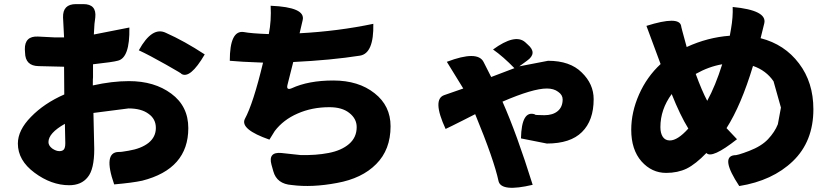

<svg xmlns="http://www.w3.org/2000/svg" viewBox="-20 -840 4040 935"><path d="M386 -820Q451 -820 444 -755L440 -723L437 -672L610 -706Q613 -556 552 -544Q532 -538 433 -527V-463Q432 -463 432 -424Q526 -445 608 -445Q732 -445 814 -384Q897 -323 897 -216Q897 -17 672 40Q626 50 536 58Q481 -99 558 -100Q568 -99 606 -106Q667 -116 703 -144Q739 -173 739 -217Q739 -261 703 -286Q668 -312 606 -312L435 -290Q439 -140 439 -114Q439 -15 407 23Q376 62 317 62Q230 62 148 1Q67 -59 67 -141Q67 -206 131 -271Q195 -337 293 -380L292 -515L168 -518Q103 -519 102 -584L101 -600Q100 -665 165 -662L244 -658H292L287 -755Q285 -820 350 -820ZM656 -595Q721 -713 788 -680Q878 -640 977 -575Q905 -452 862 -481Q872 -478 789 -525Q706 -572 656 -595ZM216 -148Q216 -131 234 -117Q253 -104 269 -104Q283 -104 290 -111Q298 -119 298 -143L296 -237Q216 -192 216 -148Z M1289 -674Q1302 -739 1298 -812Q1469 -805 1454 -742L1439 -678Q1626 -688 1798 -724Q1801 -580 1733 -569Q1593 -547 1408 -538L1380 -427Q1373 -399 1400 -410Q1482 -448 1603 -448Q1726 -448 1804 -386Q1882 -325 1882 -225Q1882 -111 1812 -41Q1743 29 1621 51Q1499 74 1401 61Q1328 56 1311 -6L1302 -38Q1285 -101 1350 -95L1443 -85Q1518 -83 1580 -95Q1643 -107 1680 -139Q1717 -171 1717 -221Q1717 -262 1681 -290Q1646 -318 1584 -318Q1499 -318 1429 -287Q1360 -257 1318 -202L1292 -160Q1149 -210 1172 -260Q1213 -335 1261 -535Q1148 -539 1099 -544Q1099 -694 1167 -684Q1203 -677 1289 -674Z M2150 -212Q2083 -357 2144 -377L2236 -409L2156 -539Q2306 -596 2335 -538L2372 -465L2485 -508Q2431 -564 2381 -599Q2488 -677 2537 -635L2550 -623Q2599 -581 2546 -544L2509 -517L2649 -544Q2756 -544 2813 -487Q2871 -431 2871 -357Q2871 -253 2814 -197Q2758 -141 2643 -141L2517 -166Q2520 -305 2585 -283Q2580 -279 2631 -279Q2672 -279 2696 -299Q2720 -319 2720 -356Q2720 -378 2698 -393Q2677 -409 2643 -409Q2575 -409 2427 -345Q2497 -187 2574 60Q2422 96 2408 43Q2386 -61 2294 -284Q2267 -271 2235 -254Q2203 -238 2181 -227L2150 -212Z M3548 -806Q3716 -790 3702 -727L3684 -654Q3801 -624 3871 -531Q3941 -439 3941 -308Q3941 -151 3841 -55Q3742 40 3580 66Q3487 -75 3555 -84Q3568 -82 3628 -105Q3688 -128 3720 -162Q3753 -197 3768 -235L3783 -316L3747 -444Q3711 -497 3647 -519Q3589 -327 3518 -216L3569 -162Q3446 -65 3420 -95Q3368 -41 3324 -19Q3280 2 3224 2Q3154 2 3104 -54Q3054 -111 3054 -208Q3054 -294 3092 -380Q3130 -466 3197 -528L3128 -714Q3287 -764 3297 -714Q3295 -716 3324 -611Q3426 -658 3534 -666Q3536 -678 3540 -700Q3550 -757 3548 -806ZM3196 -221Q3196 -191 3208 -173Q3220 -156 3242 -156Q3280 -156 3332 -214Q3292 -279 3251 -382Q3196 -307 3196 -221ZM3368 -480Q3398 -398 3424 -349Q3464 -422 3497 -527Q3432 -516 3368 -480Z"/></svg>

Font: Swei Half Moon CJK SC
Style: Black
Weight: 900
Version: Version 2.071